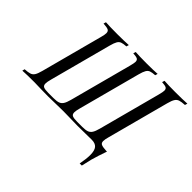

<svg xmlns="http://www.w3.org/2000/svg" viewBox="-187 -796 1174 1174"><g transform="rotate(45 400.0 -209.0)"><path d="M512.9 -0.8 448.4 0Q416.1 0 371 -1.6L325 -2.4L277.4 -1.6Q229 0 196.8 0L137.1 -0.8Q95.2 -2.4 75 -2.4Q5.6 -2.4 -28.2 0L-24.2 -16.1Q4.8 -17.7 19.4 -22.6Q33.9 -27.4 42.7 -41.1Q51.6 -54.8 59.7 -85.5L166.1 -485.5Q173.4 -511.3 173.4 -525Q173.4 -541.9 161.7 -547.6Q150 -553.2 119.4 -554.8L124.2 -571Q156.5 -568.5 226.6 -568.5Q285.5 -568.5 321.8 -571L316.9 -554.8Q291.1 -553.2 278.2 -548.4Q265.3 -543.5 257.3 -529.8Q249.2 -516.1 241.1 -485.5L134.7 -85.5Q127.4 -58.9 127.4 -44.4Q127.4 -27.4 139.1 -21.8Q150.8 -16.1 180.6 -16.1H224.2Q253.2 -16.1 267.7 -21.4Q282.3 -26.6 291.5 -40.7Q300.8 -54.8 308.9 -85.5L415.3 -485.5Q423.4 -516.1 423.4 -527.4Q423.4 -542.7 413.3 -548Q403.2 -553.2 376.6 -554.8L381.5 -571Q415.3 -568.5 475 -568.5Q538.7 -568.5 571 -571L566.1 -554.8Q540.3 -553.2 527.4 -548.4Q514.5 -543.5 506.5 -529.8Q498.4 -516.1 490.3 -485.5L383.9 -85.5Q376.6 -58.9 376.6 -44.4Q376.6 -27.4 388.3 -21.8Q400 -16.1 429.8 -16.1H473.4Q502.4 -16.1 516.9 -21.4Q531.5 -26.6 540.7 -40.7Q550 -54.8 558.1 -85.5L664.5 -485.5Q672.6 -516.1 672.6 -527.4Q672.6 -542.7 662.5 -548Q652.4 -553.2 625.8 -554.8L630.6 -571Q664.5 -568.5 724.2 -568.5Q792.7 -568.5 828.2 -571L823.4 -554.8Q794.4 -553.2 779.8 -548.4Q765.3 -543.5 756.5 -529.8Q747.6 -516.1 739.5 -485.5L633.1 -85.5Q625.8 -60.5 625.8 -45.2Q625.8 -29 637.5 -23.4Q649.2 -17.7 679 -16.1H687.9Q667.7 41.1 654.8 87.1Q643.5 133.1 639.5 153.2H621Q630.6 104 630.6 71.8Q630.6 32.3 616.1 15.3Q601.6 -1.6 571 -1.6Q534.7 -1.6 512.9 -0.8Z"/></g></svg>

Font: Playfair Display SC
Style: Italic
Weight: 400
Italic angle: -14°
Designer: Claus Eggers Sørensen
Foundry: Claus Eggers Sørensen
Version: Version 1.202; ttfautohint (v1.6)